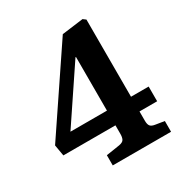

<svg xmlns="http://www.w3.org/2000/svg" viewBox="-166 -835 914 961"><g transform="rotate(-30 291.0 -355.0)"><path d="M210 0V-59L288 -71Q310 -75 316 -86.5Q322 -98 322 -118V-167H21L10 -231L322 -694L445 -710L461 -698V-252H563V-167H461V-113Q461 -92 468.5 -82.5Q476 -73 497 -70L547 -62V0ZM111 -252H322V-562H319Z"/></g></svg>

Font: Literata SemiBold
Style: Regular
Weight: 600
Designer: Latin by Veronika Burian and Jose Scaglione. Greek by Irene Vlachou. Cyrillic by Vera Evstafieva.
Foundry: TypeTogether
Version: Version 3.103; ttfautohint (v1.8.4.7-5d5b);gftools[0.9.29]